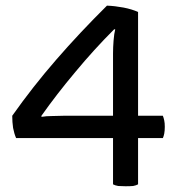

<svg xmlns="http://www.w3.org/2000/svg" viewBox="-20 -562 632 681"><path d="M469.7 -72.3Q492.2 -72.3 557.6 -72.3Q560.5 -78.1 562.5 -87.9Q564.5 -98.6 564.5 -112.3Q564.5 -126 562.5 -134.8Q560.5 -144.5 557.6 -151.4Q528.3 -151.4 469.7 -151.4Q469.7 -243.2 469.7 -519.5Q448.2 -529.3 418 -535.2Q386.7 -541 359.4 -542Q263.7 -447.3 179.7 -350.6Q95.7 -253.9 23.4 -151.4Q23.4 -128.9 26.4 -108.4Q30.3 -87.9 37.1 -72.3Q151.4 -72.3 380.9 -72.3Q380.9 -31.2 380.9 91.8Q387.7 95.7 399.4 97.7Q410.2 98.6 425.8 98.6Q441.4 98.6 452.1 97.7Q462.9 95.7 469.7 91.8Q469.7 37.1 469.7 -72.3ZM380.9 -151.4Q336.9 -151.4 204.1 -151.4Q182.6 -151.4 163.1 -150.4Q143.6 -150.4 127 -147.5Q127 -148.4 127 -151.4Q180.7 -227.5 247.1 -306.6Q313.5 -386.7 384.8 -458Q386.7 -458 388.7 -458Q384.8 -443.4 382.8 -418Q380.9 -393.6 380.9 -372.1Q380.9 -297.9 380.9 -151.4Z"/></svg>

Font: cl
Style: Regular
Weight: 400
Designer: Mitja Miklavcic
Version: Version 1.0